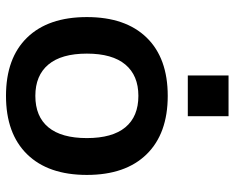

<svg xmlns="http://www.w3.org/2000/svg" viewBox="-91 -682 783 641"><g transform="rotate(90 300.5 -361.5)"><path d="M300 10Q174 10 105.5 -60.5Q37 -131 37 -260Q37 -389 105.5 -459.5Q174 -530 300 -530Q426 -530 495 -459.5Q564 -389 564 -260Q564 -131 495 -60.5Q426 10 300 10ZM300 -88Q369 -88 405 -131.5Q441 -175 441 -260Q441 -345 405 -388.5Q369 -432 300 -432Q232 -432 195.5 -388.5Q159 -345 159 -260Q159 -175 195.5 -131.5Q232 -88 300 -88ZM232 -597V-733H368V-597Z"/></g></svg>

Font: M PLUS 1 SemiBold
Style: Regular
Weight: 600
Designer: Coji Morishita
Foundry: UNDERFOREST DESIGN
Version: Version 1.001